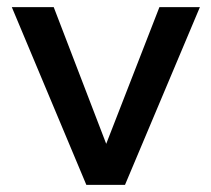

<svg xmlns="http://www.w3.org/2000/svg" viewBox="-20 -516 590 536"><path d="M221 0 13 -496H130L279 -108H274L425 -496H538L329 0Z"/></svg>

Font: Nunito Sans 8pt SemiBold
Style: Regular
Weight: 600
Version: Version 3.101;gftools[0.9.27]